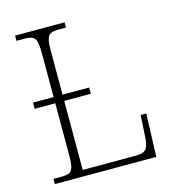

<svg xmlns="http://www.w3.org/2000/svg" viewBox="-107 -803 805 892"><g transform="rotate(-15 295.5 -357.0)"><path d="M47 0V-25H84Q109 -25 122 -30.5Q135 -36 140.5 -54Q146 -72 146 -109V-362H47V-392H146V-605Q146 -642 140.5 -660Q135 -678 122 -683.5Q109 -689 84 -689H47V-714H285V-689H251Q226 -689 213 -683.5Q200 -678 194.5 -660Q189 -642 189 -606V-392H317V-362H189V-30H443Q483 -30 495 -47Q507 -64 509 -104L515 -207H542L535 0Z"/></g></svg>

Font: Noto Serif ExtraLight
Style: Regular
Weight: 200
Designer: Monotype Design Team
Foundry: Monotype Imaging Inc.
Version: Version 2.015; ttfautohint (v1.8.4.7-5d5b)